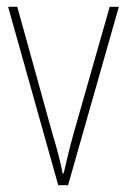

<svg xmlns="http://www.w3.org/2000/svg" viewBox="-20 -547 374 567"><path d="M152 0H181L331 -527H304L196 -148C185 -108 177 -74 168 -35H165C157 -75 148 -109 136 -148L31 -527H4Z"/></svg>

Font: Noto Sans Devanagari Condensed Thin
Style: Regular
Weight: 100
Width: 3
Designer: Jelle Bosma - Monotype Design Team
Foundry: Monotype Imaging Inc.
Version: Version 2.004